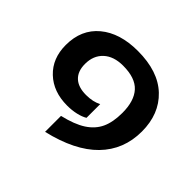

<svg xmlns="http://www.w3.org/2000/svg" viewBox="-143 -659 911 911"><g transform="rotate(45 313.0 -203.5)"><path d="M262 -19Q335 -36 377.5 -63.5Q420 -91 439 -132Q458 -173 458 -235Q458 -315 421 -355.5Q384 -396 302 -396Q239 -396 203.5 -363Q168 -330 168 -274Q168 -225 195.5 -199Q223 -173 276 -173Q322 -173 354 -190V-98Q336 -87 308 -80.5Q280 -74 248 -74Q155 -74 97.5 -128.5Q40 -183 40 -273Q40 -377 111 -436Q182 -495 302 -495Q439 -495 512.5 -425Q586 -355 586 -238Q586 -116 505 -33Q424 50 262 88Z"/></g></svg>

Font: Prompt Medium
Style: Regular
Weight: 500
Designer: Katatrad Team
Foundry: CadsonDemak
Version: Version 1.000